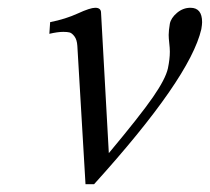

<svg xmlns="http://www.w3.org/2000/svg" viewBox="-20 -462 540 494"><path d="M179 -344Q178 -360 171.5 -368.5Q165 -377 159 -378.5Q153 -380 143 -380Q128 -380 107 -375L109 -405Q149 -413 180.5 -427.5Q212 -442 225 -442Q240 -442 240 -429L260 -68Q341 -165 373.5 -212Q406 -259 412 -286Q417 -310 417 -329Q417 -338 415.5 -351Q414 -364 414 -372Q414 -383 417 -401Q420 -416 435.5 -429Q451 -442 470 -442Q500 -442 500 -405Q500 -399 498 -387Q469 -261 222 12H200Z"/></svg>

Font: Linux Libertine O
Style: Italic
Weight: 400
Italic angle: -12°
Designer: Philipp H. Poll
Foundry: Philipp H. Poll
Version: Version 5.1.6